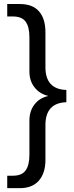

<svg xmlns="http://www.w3.org/2000/svg" viewBox="-20 -745 374 972"><path d="M16.6 144.5H45.9Q90.3 144.5 109.6 117.9Q128.9 91.3 128.9 39.6V-134.8Q128.9 -182.6 154.3 -215.8Q179.7 -249 223.1 -258.8V-259.8Q181.2 -269.5 155 -302.5Q128.9 -335.4 128.9 -382.8V-556.6Q128.9 -609.4 109.6 -635.5Q90.3 -661.6 45.9 -661.6H16.6V-724.6H81.1Q145 -724.6 177.5 -687.5Q210 -650.4 210 -581.5V-404.8Q210 -293 315.9 -289.6V-227.5Q210 -224.1 210 -111.8V64.5Q210 131.8 176.5 169.7Q143.1 207.5 81.1 207.5H16.6Z"/></svg>

Font: Arimo
Style: Regular
Weight: 400
Designer: Steve Matteson
Foundry: Monotype Imaging Inc.
Version: Version 1.33